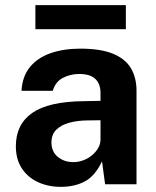

<svg xmlns="http://www.w3.org/2000/svg" viewBox="-20 -716 606 746"><path d="M216.2 10Q166.9 10 127.2 -8.5Q87.6 -26.9 64.6 -62.1Q41.6 -97.3 41.6 -147.8Q41.6 -232.8 105.1 -277.1Q168.5 -321.5 305.6 -322.9L370.5 -324.2V-354.9Q370.5 -390.7 349.7 -410Q328.9 -429.2 285 -428.5Q253.3 -428.2 224.6 -413.6Q195.9 -399.1 185 -363.2H63.6Q66.6 -419 96.3 -455.4Q126 -491.7 176.6 -509.4Q227.2 -527 291.8 -527Q371.1 -527 419.1 -507.2Q467.1 -487.4 488.8 -450.8Q510.4 -414.1 510.4 -363.5V0H388.4L376.3 -89.2Q350 -32.9 310.2 -11.5Q270.4 10 216.2 10ZM265.3 -86.1Q285.1 -86.1 303.8 -93.2Q322.6 -100.3 337.4 -112.7Q352.3 -125 361.2 -140.4Q370.1 -155.8 370.5 -172.5V-248.8L317.8 -248.1Q281.3 -247.7 249.9 -239.3Q218.5 -231 199.2 -212.5Q179.9 -194.1 179.9 -162.5Q179.9 -126.6 204.7 -106.4Q229.5 -86.1 265.3 -86.1ZM469 -696V-602.6H117.5V-696Z"/></svg>

Font: Public Sans Thin
Style: Regular
Weight: 100
Designer: The Public Sans project authors (U.S. Web Design System). Libre Franklin designed by Pablo Impallari and Rodrigo Fuenzal
Version: Version 1.008